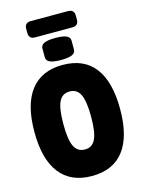

<svg xmlns="http://www.w3.org/2000/svg" viewBox="-148 -1106 880 1196"><g transform="rotate(-15 292.0 -507.5)"><path d="M293 8Q157 8 86.5 -83Q16 -174 16 -350Q16 -526 86.5 -617Q157 -708 293 -708Q430 -708 499.5 -617Q569 -526 569 -350Q569 -174 499.5 -83Q430 8 293 8ZM293 -163Q340 -163 361 -206.5Q382 -250 382 -350Q382 -451 361 -494Q340 -537 293 -537Q245 -537 224 -494Q203 -451 203 -350Q203 -250 224 -206.5Q245 -163 293 -163ZM293 -740Q244 -740 221.5 -750.5Q199 -761 199 -782V-840Q199 -861 221.5 -871.5Q244 -882 293 -882Q343 -882 365 -871.5Q387 -861 387 -840V-782Q387 -761 365 -750.5Q343 -740 293 -740ZM173 -918Q133 -918 133 -958V-983Q133 -1023 173 -1023H413Q453 -1023 453 -983V-958Q453 -918 413 -918Z"/></g></svg>

Font: Asap Condensed Black
Style: Regular
Weight: 900
Width: 3
Designer: Pablo Cosgaya
Foundry: Omnibus-Type
Version: Version 3.001; ttfautohint (v1.8.4.7-5d5b)